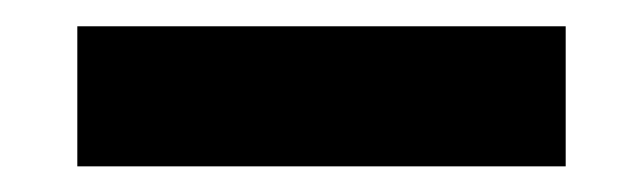

<svg xmlns="http://www.w3.org/2000/svg" viewBox="-20 -877 499 149"><path d="M40 -856.6H419V-747.9H40Z"/></svg>

Font: Mona Sans VF XLt
Style: Regular
Weight: 200
Designer: Deni Anggara
Foundry: GitHub
Version: Version 2.000;Glyphs 3.2.3 (3260)